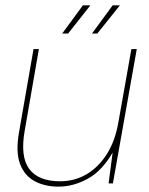

<svg xmlns="http://www.w3.org/2000/svg" viewBox="-20 -684 556 716"><path d="M198 12Q147 12 109 -8.5Q71 -29 54.5 -73.5Q38 -118 51 -191L105 -501H125L72 -196Q55 -100 89 -54Q123 -8 204 -8Q258 -8 302.5 -34Q347 -60 378.5 -109.5Q410 -159 422 -231L470 -501H490L401 0H385L400 -115Q360 -46 306.5 -17Q253 12 198 12ZM323 -559 400 -664H427L343 -559ZM212 -559 289 -664H317L234 -559Z"/></svg>

Font: DM Sans 18pt Thin
Style: Italic
Weight: 250
Italic angle: -10°
Designer: Colophon Foundry, Jonny Pinhorn
Foundry: Colophon Foundry
Version: Version 4.004;gftools[0.9.30]